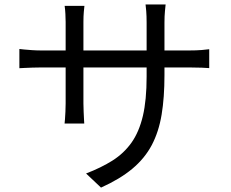

<svg xmlns="http://www.w3.org/2000/svg" viewBox="-20 -798 1040 864"><path d="M720.1 -459.4Q720.1 -359.5 707.3 -282.2Q694.5 -205 663 -145.2Q631.4 -85.5 575.8 -38.9Q520.2 7.6 434.5 46.2L367.3 -17.3Q435.6 -43.5 486.7 -75.8Q537.7 -108.2 571.8 -156.2Q605.9 -204.3 622.9 -276.1Q639.8 -347.9 639.8 -453V-696Q639.8 -725.8 638 -748.2Q636.2 -770.5 635 -777.9H725.3Q724.5 -770.5 722.3 -748.2Q720.1 -725.8 720.1 -696ZM359.9 -771.6Q359.1 -764.6 357.2 -744.9Q355.4 -725.2 355.4 -699.3V-332.6Q355.4 -314.7 356.4 -295.4Q357.4 -276 358 -261.6Q358.7 -247.3 359.1 -242.2H270.6Q271.4 -247.3 272.4 -261.3Q273.4 -275.4 274.4 -294.8Q275.4 -314.1 275.4 -332.6V-699Q275.4 -715.5 274.3 -735.1Q273.3 -754.8 270.9 -771.6ZM67.2 -577.6Q71.9 -576.9 87.6 -575.3Q103.3 -573.7 124.9 -572.3Q146.5 -570.9 167.4 -570.9H829.8Q863.4 -570.9 887.4 -572.9Q911.4 -574.9 921.5 -576.5V-491.5Q913.3 -492.3 888.4 -493.4Q863.4 -494.5 830.2 -494.5H167.4Q145.9 -494.5 125 -493.7Q104.1 -492.9 88.6 -492.2Q73.1 -491.5 67.2 -491.1Z"/></svg>

Font: Noto Sans JP
Style: Regular
Weight: 100
Designer: Ryoko NISHIZUKA 西塚涼子 (kana, bopomofo & ideographs); Paul D. Hunt (Latin, Greek & Cyrillic); Sandoll Communications 산돌커뮤니
Foundry: Adobe
Version: Version 2.004;hotconv 1.0.118;makeotfexe 2.5.65603